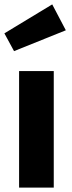

<svg xmlns="http://www.w3.org/2000/svg" viewBox="-26 -855 326 875"><path d="M219 0H61V-531H219ZM274 -717 38 -622 -6 -703 212 -835Z"/></svg>

Font: Fira Sans BGR
Style: Bold
Weight: 700
Designer: bBox Type GmbH & Carrois Corporate GbR & Edenspiekermann AG
Foundry: bBox Type GmbH & Carrois Corporate GbR & Edenspiekermann AG
Version: Version 4.301